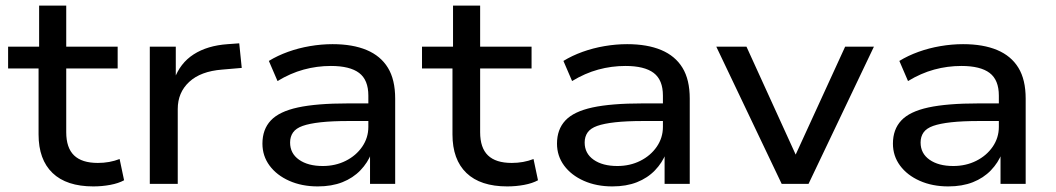

<svg xmlns="http://www.w3.org/2000/svg" viewBox="-20 -658 3777 687"><path d="M314 9Q218 9 168 -39Q118 -87 118 -177V-413H9V-491H120V-638H217V-491H401V-413H217V-185Q217 -129 245 -102Q273 -75 330 -75Q351 -75 370.5 -78.5Q390 -82 408 -89L424 -13Q404 -2 374.5 3.5Q345 9 314 9Z M516 0V-491H609V-373H603Q624 -432 673 -463.5Q722 -495 795 -500L836 -503L845 -415L775 -409Q698 -403 657 -365Q616 -327 616 -268V0Z M1117 9Q1060 9 1015 -11Q970 -31 944.5 -65.5Q919 -100 919 -144Q919 -195 949 -227Q979 -259 1046 -273.5Q1113 -288 1225 -288H1313V-225H1228Q1168 -225 1127.5 -220.5Q1087 -216 1063 -207.5Q1039 -199 1028.5 -184Q1018 -169 1018 -148Q1018 -109 1050 -86.5Q1082 -64 1135 -64Q1180 -64 1217 -82.5Q1254 -101 1276 -133Q1298 -165 1298 -204V-316Q1298 -372 1265 -397Q1232 -422 1164 -422Q1114 -422 1066.5 -409Q1019 -396 973 -368L942 -440Q973 -459 1010.5 -472.5Q1048 -486 1089 -493Q1130 -500 1170 -500Q1242 -500 1292 -479Q1342 -458 1368 -415.5Q1394 -373 1394 -305V0H1304V-110H1309Q1296 -76 1269.5 -48.5Q1243 -21 1205 -6Q1167 9 1117 9Z M1795 9Q1699 9 1649 -39Q1599 -87 1599 -177V-413H1490V-491H1601V-638H1698V-491H1882V-413H1698V-185Q1698 -129 1726 -102Q1754 -75 1811 -75Q1832 -75 1851.5 -78.5Q1871 -82 1889 -89L1905 -13Q1885 -2 1855.5 3.5Q1826 9 1795 9Z M2171 9Q2114 9 2069 -11Q2024 -31 1998.5 -65.5Q1973 -100 1973 -144Q1973 -195 2003 -227Q2033 -259 2100 -273.5Q2167 -288 2279 -288H2367V-225H2282Q2222 -225 2181.5 -220.5Q2141 -216 2117 -207.5Q2093 -199 2082.5 -184Q2072 -169 2072 -148Q2072 -109 2104 -86.5Q2136 -64 2189 -64Q2234 -64 2271 -82.5Q2308 -101 2330 -133Q2352 -165 2352 -204V-316Q2352 -372 2319 -397Q2286 -422 2218 -422Q2168 -422 2120.5 -409Q2073 -396 2027 -368L1996 -440Q2027 -459 2064.5 -472.5Q2102 -486 2143 -493Q2184 -500 2224 -500Q2296 -500 2346 -479Q2396 -458 2422 -415.5Q2448 -373 2448 -305V0H2358V-110H2363Q2350 -76 2323.5 -48.5Q2297 -21 2259 -6Q2221 9 2171 9Z M2777 0 2543 -491H2651L2837 -83H2817L3004 -491H3107L2873 0Z M3373 9Q3316 9 3271 -11Q3226 -31 3200.5 -65.5Q3175 -100 3175 -144Q3175 -195 3205 -227Q3235 -259 3302 -273.5Q3369 -288 3481 -288H3569V-225H3484Q3424 -225 3383.5 -220.5Q3343 -216 3319 -207.5Q3295 -199 3284.5 -184Q3274 -169 3274 -148Q3274 -109 3306 -86.5Q3338 -64 3391 -64Q3436 -64 3473 -82.5Q3510 -101 3532 -133Q3554 -165 3554 -204V-316Q3554 -372 3521 -397Q3488 -422 3420 -422Q3370 -422 3322.5 -409Q3275 -396 3229 -368L3198 -440Q3229 -459 3266.5 -472.5Q3304 -486 3345 -493Q3386 -500 3426 -500Q3498 -500 3548 -479Q3598 -458 3624 -415.5Q3650 -373 3650 -305V0H3560V-110H3565Q3552 -76 3525.5 -48.5Q3499 -21 3461 -6Q3423 9 3373 9Z"/></svg>

Font: Nunito Sans 10pt SemiExpanded Medium
Style: Regular
Weight: 500
Width: 6
Designer: Vernon Adams
Foundry: Vernon Adams
Version: Version 3.101;gftools[0.9.27]